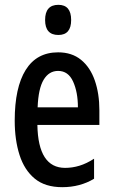

<svg xmlns="http://www.w3.org/2000/svg" viewBox="-20 -766 470 796"><path d="M221 -549Q278 -549 316 -518Q354 -487 373 -432.5Q392 -378 392 -309V-248H135Q138 -70 250 -70Q280 -70 309.5 -79Q339 -88 370 -108V-25Q312 10 238 10Q167 10 124 -25.5Q81 -61 61 -123.5Q41 -186 41 -266Q41 -403 86.5 -476Q132 -549 221 -549ZM221 -472Q183 -472 161 -435.5Q139 -399 136 -321H303Q303 -384 283 -428Q263 -472 221 -472ZM222 -746Q275 -746 275 -683Q275 -621 222 -621Q167 -621 167 -683Q167 -746 222 -746Z"/></svg>

Font: Noto Sans Thai ExtCond Med
Style: Regular
Weight: 500
Width: 2
Designer: Monotype Design Team
Foundry: Monotype Imaging Inc.
Version: Version 2.002; ttfautohint (v1.8.4.7-5d5b)